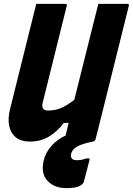

<svg xmlns="http://www.w3.org/2000/svg" viewBox="-20 -720 685 990"><path d="M134 10Q88 10 61 -12.5Q34 -35 27 -73.5Q20 -112 32 -158Q60 -268 87 -379Q114 -490 142 -600Q148 -625 154.5 -650Q161 -675 167 -700H316Q328 -700 324 -689L201 -194Q189 -150 228 -150Q259 -150 288.5 -160.5Q318 -171 363 -205Q394 -329 425 -453Q456 -577 487 -700H636Q648 -700 644 -689L500 -110Q493 -80 485.5 -52Q478 -24 472 0Q471 3 468 6Q465 9 456 11Q401 21 375.5 37Q350 53 346 76Q342 106 376 106Q388 106 400 104Q412 102 423 97H443Q441 107 438 118.5Q435 130 429.5 151.5Q424 173 413 215Q409 231 387.5 240.5Q366 250 322 250Q261 250 225.5 213Q190 176 205 109Q215 66 245.5 32Q276 -2 318 -21Q325 -52 334 -86H309Q274 -40 231 -15Q188 10 134 10Z"/></svg>

Font: Recursive Mn Lnr St XBd
Style: Italic
Weight: 800
Italic angle: -15°
Monospace: yes
Version: Version 1.079;hotconv 1.0.112;makeotfexe 2.5.65598; ttfautoh